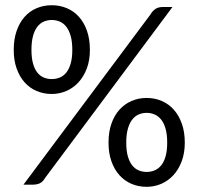

<svg xmlns="http://www.w3.org/2000/svg" viewBox="-20 -702 755 730"><path d="M321.8 -512.2Q321.8 -472.7 310.1 -441.7Q298.3 -410.6 278.3 -388.9Q258.3 -367.2 231.9 -356Q205.6 -344.7 176.8 -344.7Q146 -344.7 119.4 -356Q92.8 -367.2 73.5 -388.9Q54.2 -410.6 43.2 -441.7Q32.2 -472.7 32.2 -512.2Q32.2 -552.7 43.2 -584.5Q54.2 -616.2 73.5 -637.9Q92.8 -659.7 119.4 -670.9Q146 -682.1 176.8 -682.1Q207.5 -682.1 234.1 -670.9Q260.7 -659.7 280.3 -637.9Q299.8 -616.2 310.8 -584.5Q321.8 -552.7 321.8 -512.2ZM254.9 -512.2Q254.9 -543.5 248.8 -564.9Q242.7 -586.4 232.2 -600.1Q221.7 -613.8 207.3 -619.9Q192.9 -626 176.8 -626Q160.6 -626 146.5 -619.9Q132.3 -613.8 121.8 -600.1Q111.3 -586.4 105.5 -564.9Q99.6 -543.5 99.6 -512.2Q99.6 -481.9 105.5 -460.7Q111.3 -439.5 121.8 -426.3Q132.3 -413.1 146.5 -407.2Q160.6 -401.4 176.8 -401.4Q192.9 -401.4 207.3 -407.2Q221.7 -413.1 232.2 -426.3Q242.7 -439.5 248.8 -460.7Q254.9 -481.9 254.9 -512.2ZM682.6 -159.7Q682.6 -120.1 670.9 -88.9Q659.2 -57.6 639.2 -35.9Q619.1 -14.2 592.8 -2.9Q566.4 8.3 537.6 8.3Q506.8 8.3 480.2 -2.9Q453.6 -14.2 434.1 -35.9Q414.6 -57.6 403.6 -88.9Q392.6 -120.1 392.6 -159.7Q392.6 -200.2 403.6 -231.7Q414.6 -263.2 434.1 -284.9Q453.6 -306.6 480.2 -318.1Q506.8 -329.6 537.6 -329.6Q568.4 -329.6 595 -318.1Q621.6 -306.6 640.9 -284.9Q660.2 -263.2 671.4 -231.7Q682.6 -200.2 682.6 -159.7ZM615.7 -159.7Q615.7 -190.4 609.6 -212.2Q603.5 -233.9 592.8 -247.3Q582 -260.7 567.9 -266.8Q553.7 -272.9 537.6 -272.9Q521.5 -272.9 507.3 -266.8Q493.2 -260.7 482.7 -247.3Q472.2 -233.9 466.1 -212.2Q460 -190.4 460 -159.7Q460 -128.9 466.1 -107.7Q472.2 -86.4 482.7 -73.2Q493.2 -60.1 507.3 -54.2Q521.5 -48.3 537.6 -48.3Q553.7 -48.3 567.9 -54.2Q582 -60.1 592.8 -73.2Q603.5 -86.4 609.6 -107.7Q615.7 -128.9 615.7 -159.7ZM151.4 -25.4Q142.6 -10.3 131.3 -5.1Q120.1 0 106 0H69.3L551.3 -646Q559.6 -660.2 570.6 -667.7Q581.5 -675.3 598.1 -675.3H635.7Z"/></svg>

Font: Carlito
Style: Regular
Weight: 400
Designer: Lukasz Dziedzic
Foundry: tyPoland Lukasz Dziedzic
Version: Version 1.104